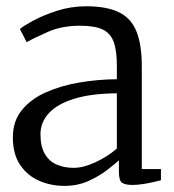

<svg xmlns="http://www.w3.org/2000/svg" viewBox="-20 -582 556 612"><path d="M185.5 10.5Q142 10.5 104.8 -5.8Q67.5 -22 44.2 -56.2Q21 -90.5 21 -144Q21 -196 49.8 -231.2Q78.5 -266.5 126.5 -287.8Q174.5 -309 233.2 -319Q292 -329 352.5 -329.5V-372.5Q352.5 -421 342.2 -448.8Q332 -476.5 306.8 -488.2Q281.5 -500 235 -500Q177.5 -500 133.5 -480.8Q89.5 -461.5 65 -447.5L43.5 -489.5Q53.5 -498.5 85.5 -516Q117.5 -533.5 162.2 -547.8Q207 -562 254.5 -562Q320 -562 359 -543Q398 -524 415 -481.8Q432 -439.5 432 -370.5V-43H493V-7.5Q482 -4.5 466.5 -1Q451 2.5 433.8 5Q416.5 7.5 401.5 7.5Q380 7.5 369.5 0.8Q359 -6 359 -34.5V-71Q347 -60 322 -40.5Q297 -21 262.2 -5.2Q227.5 10.5 185.5 10.5ZM215 -47Q246 -47 284.2 -64.8Q322.5 -82.5 352.5 -108.5V-284.5Q271.5 -284 217.5 -267.5Q163.5 -251 136.2 -221.8Q109 -192.5 109 -154Q109 -115 123 -91.2Q137 -67.5 161 -57.2Q185 -47 215 -47Z"/></svg>

Font: Merriweather 28pt Light
Style: Regular
Weight: 300
Version: Version 2.100